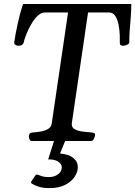

<svg xmlns="http://www.w3.org/2000/svg" viewBox="-20 -713 684 971"><path d="M126 -22Q126 -30.8 129.6 -36.4Q133.3 -42 144 -43Q167.5 -44.4 188.7 -48.3Q210 -52.2 224.6 -61.8Q239.3 -71.3 241.7 -88.9L324.2 -649.9H207.5Q190.9 -649.9 175.5 -637.5Q160.2 -625 147.2 -605.5Q134.3 -585.9 124.3 -564.7Q114.3 -543.5 107.9 -525.4Q101.6 -507.3 99.6 -497.6Q96.7 -488.3 88.9 -484.9Q81.1 -481.4 73.2 -481.4Q69.8 -481.4 64.2 -483.2Q58.6 -484.9 54.7 -488.8Q50.8 -492.7 51.8 -498Q54.2 -517.1 59.1 -542.5Q64 -567.9 69.8 -594.2Q75.7 -620.6 81.5 -642.8Q87.4 -665 92 -679Q96.7 -692.9 98.6 -692.9H644Q644 -660.6 641.4 -628.2Q638.7 -595.7 636.2 -563.2Q633.8 -530.8 633.8 -498Q632.3 -489.7 620.4 -485.6Q608.4 -481.4 603 -481.4Q595.2 -481.4 590.3 -484.9Q585.4 -488.3 585.9 -497.6Q586.4 -509.3 585.7 -534.2Q585 -559.1 580.1 -585.7Q575.2 -612.3 563.7 -631.1Q552.2 -649.9 531.2 -649.9H425.3L343.3 -90.3Q340.3 -69.3 357.4 -59.8Q374.5 -50.3 399.4 -47.4Q424.3 -44.4 443.8 -43Q453.6 -42 458 -38.8Q462.4 -35.6 460 -24.9Q459 -19.5 454.1 -9.8Q449.2 0 440.9 0H140.6Q133.3 0 129.6 -7.8Q126 -15.6 126 -22ZM231 238.3Q196.8 238.3 174.3 230.7Q151.9 223.1 139.6 214.4Q134.3 210.4 139.2 203.6Q144.5 196.3 149.9 187.5Q155.3 178.7 159.2 173.8Q164.1 168 170.4 170.4Q178.2 173.3 191.9 178Q205.6 182.6 228 182.6Q254.4 182.6 273.4 168.5Q292.5 154.3 292.5 132.3Q292.5 116.7 274.4 104.5Q256.3 92.3 223.6 93.3L255.9 -8.8H313L283.7 63.5Q327.1 66.9 350.3 85.4Q373.5 104 373.5 132.3Q373.5 156.7 357.4 181.2Q341.3 205.6 309.6 221.9Q277.8 238.3 231 238.3Z"/></svg>

Font: Gelasio
Style: Italic
Weight: 400
Italic angle: -8.5°
Designer: Eben Sorkin
Foundry: Eben Sorkin
Version: Version 1.008